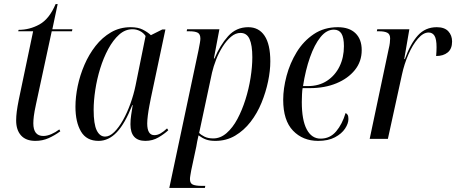

<svg xmlns="http://www.w3.org/2000/svg" viewBox="-20 -679 2231 939"><path d="M153 10Q107 10 83 -16.5Q59 -43 59 -90Q59 -110 62 -133.5Q65 -157 72 -192L142 -526H69L71 -533Q125 -533 173 -559.5Q221 -586 252 -659H262L236 -536H334L332 -526H233L156 -169Q148 -132 145.5 -111.5Q143 -91 143 -76Q143 -14 192 -14Q210 -14 231 -23Q252 -32 270 -46L275 -37Q248 -17 218 -3.5Q188 10 153 10Z M462 10Q403 10 376 -36Q349 -82 349 -157Q349 -205 360 -258Q371 -311 393 -362Q415 -413 447.5 -454.5Q480 -496 523 -521Q566 -546 619 -546Q655 -546 678.5 -534Q702 -522 718 -507L774 -535H789L718 -200Q715 -185 710.5 -161.5Q706 -138 703 -114.5Q700 -91 700 -75Q700 -18 735 -18Q750 -18 765 -26.5Q780 -35 797 -51L803 -42Q784 -24 755 -7Q726 10 691 10Q618 10 618 -71Q618 -94 621.5 -116.5Q625 -139 629 -165H627Q591 -74 551 -32Q511 10 462 10ZM494 -11Q516 -11 538.5 -33Q561 -55 581.5 -91.5Q602 -128 618 -172.5Q634 -217 643 -261L692 -503Q681 -519 664 -527.5Q647 -536 628 -536Q592 -536 562.5 -509.5Q533 -483 509.5 -439.5Q486 -396 470 -344Q454 -292 446 -239Q438 -186 438 -142Q438 -72 453 -41.5Q468 -11 494 -11Z M951 -434Q955 -454 957.5 -468.5Q960 -483 960 -490Q960 -512 947 -519Q934 -526 907 -526H893L895 -536H1053L1026 -393H1029Q1056 -458 1095.5 -502Q1135 -546 1194 -546Q1246 -546 1274 -504Q1302 -462 1302 -379Q1302 -333 1291 -280.5Q1280 -228 1259 -176.5Q1238 -125 1205.5 -83Q1173 -41 1130 -15.5Q1087 10 1033 10Q1006 10 988 3.5Q970 -3 951 -17Q947 0 944.5 12.5Q942 25 940 38L915 155Q913 167 911 178.5Q909 190 909 197Q909 218 923.5 224Q938 230 966 230H984L982 240H808ZM1023 -2Q1058 -2 1088 -28Q1118 -54 1141 -97Q1164 -140 1180.5 -192.5Q1197 -245 1205.5 -299Q1214 -353 1214 -399Q1214 -458 1200.5 -488Q1187 -518 1156 -518Q1132 -518 1110 -499.5Q1088 -481 1069 -451Q1050 -421 1037 -387.5Q1024 -354 1017 -324L954 -29Q963 -19 980.5 -10.5Q998 -2 1023 -2Z M1536 10Q1461 10 1413 -40Q1365 -90 1365 -191Q1365 -246 1381.5 -308Q1398 -370 1431 -424Q1464 -478 1514.5 -512Q1565 -546 1632 -546Q1688 -546 1718.5 -516.5Q1749 -487 1749 -434Q1749 -378 1715.5 -336.5Q1682 -295 1625 -271.5Q1568 -248 1496 -248H1460Q1458 -239 1457 -217.5Q1456 -196 1456 -180Q1456 -92 1480 -46.5Q1504 -1 1548 -1Q1594 -1 1624 -36.5Q1654 -72 1670 -126Q1676 -124 1680 -117.5Q1684 -111 1684 -97Q1684 -75 1667.5 -50Q1651 -25 1618 -7.5Q1585 10 1536 10ZM1486 -258Q1540 -258 1579.5 -284Q1619 -310 1640.5 -354Q1662 -398 1662 -453Q1662 -495 1650 -514.5Q1638 -534 1613 -534Q1577 -534 1547.5 -497.5Q1518 -461 1496 -398.5Q1474 -336 1462 -258Z M1881 -440Q1885 -456 1886.5 -469Q1888 -482 1888 -491Q1888 -512 1874 -519Q1860 -526 1835 -526H1823L1825 -536H1982L1957 -390H1960Q1987 -465 2023.5 -505.5Q2060 -546 2116 -546Q2154 -546 2172.5 -526Q2191 -506 2191 -476Q2191 -440 2169.5 -422.5Q2148 -405 2113 -405Q2114 -418 2114.5 -428.5Q2115 -439 2115 -448Q2115 -488 2105 -504Q2095 -520 2076 -520Q2050 -520 2024 -490Q1998 -460 1977.5 -413Q1957 -366 1946 -315L1877 0H1788Z"/></svg>

Font: Noto Serif Display Condensed
Style: Italic
Weight: 400
Width: 3
Italic angle: -12°
Designer: Monotype Design Team
Foundry: Monotype Imaging Inc.
Version: Version 2.009